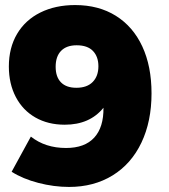

<svg xmlns="http://www.w3.org/2000/svg" viewBox="-20 -730 667 759"><path d="M241 -145Q315 -145 352.5 -186Q390 -227 389 -304Q335 -237 236 -237Q170 -237 120 -265.5Q70 -294 42.5 -346.5Q15 -399 15 -467Q15 -541 47.5 -596Q80 -651 139.5 -680.5Q199 -710 277 -710Q370 -710 438 -667.5Q506 -625 542.5 -546.5Q579 -468 579 -361Q579 -250 539 -166Q499 -82 425 -36.5Q351 9 253 9Q193 9 131.5 -7Q70 -23 26 -51L102 -190Q159 -145 241 -145ZM200 -466Q200 -426 221 -404.5Q242 -383 282 -383Q324 -383 346.5 -406Q369 -429 369 -468Q369 -506 347.5 -528.5Q326 -551 283 -551Q243 -551 221.5 -529Q200 -507 200 -466Z"/></svg>

Font: Gontserrat ExtraBold
Style: Regular
Weight: 800
Designer: Julieta Ulanovsky
Foundry: Julieta Ulanovsky
Version: Version 6.001